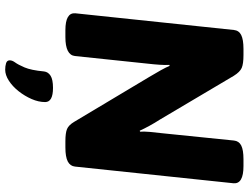

<svg xmlns="http://www.w3.org/2000/svg" viewBox="-132 -610 982 759"><g transform="rotate(90 359.5 -231.0)"><path d="M100 2Q30 2 33 -37L99 -664Q101 -684 119 -693Q137 -702 174 -702H198Q233 -702 249 -695Q265 -688 280 -664L453 -372Q466 -352 478 -330Q490 -308 497 -292L501 -293Q500 -310 502 -332.5Q504 -355 507 -379L536 -664Q538 -684 555.5 -693Q573 -702 610 -702H637Q708 -702 705 -663L639 -36Q637 -17 619 -7.5Q601 2 563 2H539Q506 2 490.5 -4.5Q475 -11 462 -33L285 -329Q270 -354 258 -375.5Q246 -397 241 -410L237 -409Q238 -393 236.5 -370.5Q235 -348 232 -322L202 -36Q198 2 127 2ZM256 240Q242 240 230.5 236.5Q219 233 219 222Q219 212 227.5 200.5Q236 189 247 163.5Q258 138 263 86Q265 70 280 60.5Q295 51 328 51Q384 51 384 82Q384 108 372 135.5Q360 163 341 187Q322 211 299.5 225.5Q277 240 256 240Z"/></g></svg>

Font: Asap ExtraBold
Style: Italic
Weight: 800
Italic angle: -6°
Designer: Pablo Cosgaya
Foundry: Omnibus-Type
Version: Version 3.001; ttfautohint (v1.8.4.7-5d5b)